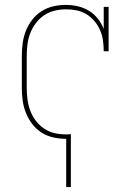

<svg xmlns="http://www.w3.org/2000/svg" viewBox="-20 -558 540 783"><path d="M250 205V8Q249 8 248.5 8Q248 8 247 8Q221 8 195.5 2Q170 -4 148.5 -18Q127 -32 111 -53Q95 -74 85.5 -98Q76 -122 72.5 -148Q69 -174 69 -200V-330Q69 -356 72.5 -382Q76 -408 85.5 -432Q95 -456 111 -477Q127 -498 149 -512Q171 -526 196.5 -532Q222 -538 248 -538Q273 -538 297 -532.5Q321 -527 342 -514.5Q363 -502 378.5 -482.5Q394 -463 403 -440V-530H423V-349H403Q403 -371 400 -392.5Q397 -414 388.5 -434Q380 -454 366 -471Q352 -488 333.5 -499.5Q315 -511 293.5 -515.5Q272 -520 250 -520Q226 -520 203 -514.5Q180 -509 160.5 -496Q141 -483 126.5 -464Q112 -445 103.5 -423Q95 -401 92 -377.5Q89 -354 89 -330V-200Q89 -177 92 -153.5Q95 -130 103 -108Q111 -86 125 -67Q139 -48 158.5 -34.5Q178 -21 201 -15.5Q224 -10 247 -10Q253 -10 258.5 -10Q264 -10 269 -11V205Z"/></svg>

Font: Iosevka Slab Thin
Style: Regular
Weight: 100
Monospace: yes
Designer: Belleve Invis
Foundry: Belleve Invis
Version: Version 11.1.0; ttfautohint (v1.8.3)